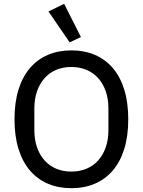

<svg xmlns="http://www.w3.org/2000/svg" viewBox="-20 -974 748 1006"><path d="M354 12Q286 12 231 -11.5Q176 -35 137 -80.5Q98 -126 77 -193.5Q56 -261 56 -349Q56 -437 77 -504.5Q98 -572 137 -617.5Q176 -663 231 -686.5Q286 -710 354 -710Q422 -710 477 -686.5Q532 -663 571 -617.5Q610 -572 631 -504.5Q652 -437 652 -349Q652 -261 631 -193.5Q610 -126 571 -80.5Q532 -35 477 -11.5Q422 12 354 12ZM354 -75Q397 -75 433 -90Q469 -105 494.5 -133.5Q520 -162 534 -202Q548 -242 548 -292V-406Q548 -456 534 -496Q520 -536 494.5 -564.5Q469 -593 433 -608Q397 -623 354 -623Q310 -623 274.5 -608Q239 -593 213.5 -564.5Q188 -536 174 -496Q160 -456 160 -406V-292Q160 -242 174 -202Q188 -162 213.5 -133.5Q239 -105 274.5 -90Q310 -75 354 -75ZM234 -914 316 -954 404 -780 345 -752Z"/></svg>

Font: IBM Plex Sans Hebrew Text
Style: Regular
Weight: 450
Designer: Mike Abbink, Paul van der Laan, Pieter van Rosmalen, Yanek Iontef
Foundry: Bold Monday
Version: Version 1.2